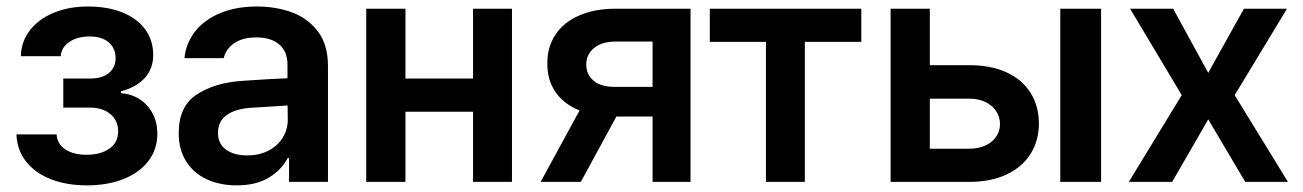

<svg xmlns="http://www.w3.org/2000/svg" viewBox="-20 -557 3990 588"><path d="M245.1 -83Q287.6 -83 314.7 -101.6Q341.8 -120.1 341.8 -155.3Q341.8 -187.5 318.1 -207.5Q294.4 -227.5 254.9 -227.5H173.8V-316.4H254.9Q293 -316.4 313.5 -333.5Q334 -350.6 334 -378.9Q334 -409.2 313 -427.2Q292 -445.3 254.9 -445.3Q216.8 -445.3 192.1 -428.5Q167.5 -411.6 166 -384.8H43.9Q44.9 -429.7 71.8 -464.4Q98.6 -499 145 -518.1Q191.4 -537.1 249 -537.1Q310.1 -537.1 355.5 -518.6Q400.9 -500 425 -466.6Q449.2 -433.1 449.2 -388.7Q449.2 -346.2 423.1 -317.9Q397 -289.6 350.6 -277.3V-271.5Q381.8 -269.5 407.2 -253.4Q432.6 -237.3 447.3 -209.7Q461.9 -182.1 461.9 -147.5Q461.9 -99.6 434.3 -63.7Q406.7 -27.8 357.7 -8.5Q308.6 10.7 246.1 10.7Q185.1 10.7 136.7 -7.8Q88.4 -26.4 60.3 -61.8Q32.2 -97.2 30.3 -145.5H153.3Q155.3 -115.7 180.2 -99.4Q205.1 -83 245.1 -83Z M724.6 -309.6Q809.1 -315.4 860.4 -317.4V-359.4Q860.4 -398.9 835.4 -420.7Q810.5 -442.4 764.6 -442.4Q724.1 -442.4 698.2 -425.3Q672.4 -408.2 665 -378.9H544.9Q549.3 -424.3 577.1 -460.2Q605 -496.1 653.8 -516.6Q702.6 -537.1 767.6 -537.1Q823.2 -537.1 872.3 -519.8Q921.4 -502.4 952.9 -461.7Q984.4 -420.9 984.4 -354.5V0H865.2V-73.2H861.3Q841.8 -36.1 802.7 -12.7Q763.7 10.7 705.1 10.7Q653.8 10.7 613.5 -7.8Q573.2 -26.4 550.3 -62.5Q527.3 -98.6 527.3 -149.4Q527.3 -231.4 582.8 -267.8Q638.2 -304.2 724.6 -309.6ZM737.3 -81.1Q773.9 -81.1 802.2 -95.7Q830.6 -110.4 845.9 -135.5Q861.3 -160.6 861.3 -190.4L860.8 -233.9L744.1 -226.6Q698.2 -222.7 672.9 -203.6Q647.5 -184.6 647.5 -150.4Q647.5 -116.7 671.9 -98.9Q696.3 -81.1 737.3 -81.1Z M1221.7 -316.4H1428.7V-530.3H1547.9V0H1428.7V-214.8H1221.7V0H1101.6V-530.3H1221.7Z M1978.5 -200.2H1867.7L1758.8 0H1635.7L1754.9 -218.8Q1707 -237.8 1681.4 -274.9Q1655.8 -312 1656.2 -362.3Q1655.8 -412.6 1680.9 -450.7Q1706.1 -488.8 1753.7 -509.5Q1801.3 -530.3 1865.2 -530.3H2094.7V0H1978.5ZM1861.3 -291H1978.5V-429.7H1865.2Q1823.2 -429.7 1799.3 -409.9Q1775.4 -390.1 1775.4 -359.4Q1775.4 -328.6 1797.9 -309.8Q1820.3 -291 1861.3 -291Z M2153.8 -530.3H2617.7V-428.7H2444.8V0H2325.7V-428.7H2153.8Z M3161.6 -178.7Q3161.6 -126.5 3136.2 -85.9Q3110.8 -45.4 3062.7 -22.7Q3014.6 0 2948.7 0H2707.5V-530.3H2827.6V-357.4H2948.7Q3015.1 -357.4 3063 -335.2Q3110.8 -313 3136.2 -272.5Q3161.6 -231.9 3161.6 -178.7ZM2948.7 -101.6Q2975.6 -101.6 2997.1 -111.1Q3018.6 -120.6 3030.5 -137.9Q3042.5 -155.3 3042.5 -176.8Q3042.5 -199.2 3030.5 -217Q3018.6 -234.9 2997.1 -244.9Q2975.6 -254.9 2948.7 -254.9H2827.6V-101.6ZM3227.1 -530.3H3352.1V0H3227.1Z M3680.2 -334 3789.6 -530.3H3921.4L3761.2 -265.6L3924.3 0H3793.5L3680.2 -191.4L3569.8 0H3437L3599.1 -265.6L3440.9 -530.3H3572.8Z"/></svg>

Font: Pretendard SemiBold
Style: Regular
Weight: 600
Designer: Base glyphs from Inter by Rasmus Andersson; Hangeul glyphs from Noto Sans CJK(Source Han Sans) by Jang Soo-young and Kan
Foundry: Kil Hyung-jin
Version: Version 1.309